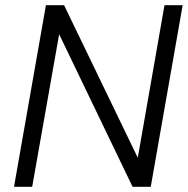

<svg xmlns="http://www.w3.org/2000/svg" viewBox="-20 -720 724 740"><path d="M34 0 157 -700H227L511 -112L614 -700H684L561 0H491L208 -588L104 0Z"/></svg>

Font: DM Sans 16pt Light
Style: Italic
Weight: 300
Italic angle: -10°
Version: Version 4.004;gftools[0.9.30]